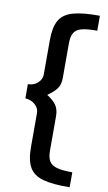

<svg xmlns="http://www.w3.org/2000/svg" viewBox="-104 -793 598 1063"><g transform="rotate(10 195.0 -261.0)"><path d="M368 221V137Q312.5 137 281.2 128.5Q250 120 237.8 99Q225.5 78 225.5 41V-153Q225.5 -189.5 210 -213.5Q194.5 -237.5 157 -261Q195.5 -288 210.5 -310.5Q225.5 -333 225.5 -369V-563Q225.5 -601.5 238 -622.5Q250.5 -643.5 281.5 -651.5Q312.5 -659.5 368 -659V-743Q271.5 -744 217 -728.2Q162.5 -712.5 140.5 -673Q118.5 -633.5 118.5 -563V-369Q118.5 -341.5 96 -321.2Q73.5 -301 41 -301V-221Q73 -219.5 95.8 -199.5Q118.5 -179.5 118.5 -153V41Q118.5 112 140.8 151.8Q163 191.5 217.5 207Q272 222.5 368 221Z"/></g></svg>

Font: League Gothic SemiExpanded
Style: Regular
Weight: 400
Width: 6
Designer: The League of Moveable Type
Version: Version 1.600; ttfautohint (v1.8.3)